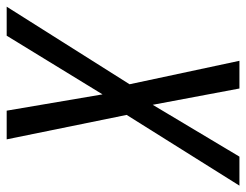

<svg xmlns="http://www.w3.org/2000/svg" viewBox="-160 -652 754 589"><g transform="rotate(90 217.5 -357.0)"><path d="M-57 0H32L212 -294L262 0H350L275 -368L492 -714H403L244 -448L194 -714H109L181 -377Z"/></g></svg>

Font: Noto Sans Condensed
Style: Italic
Weight: 400
Width: 3
Italic angle: -12°
Designer: Monotype Design Team
Foundry: Monotype Imaging Inc.
Version: Version 2.013